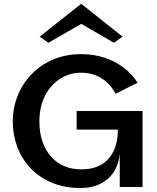

<svg xmlns="http://www.w3.org/2000/svg" viewBox="-20 -936 787 961"><path d="M382.3 5Q302.1 5 239 -21.8Q175.9 -48.5 132.3 -94.8Q88.7 -141.1 66.3 -201.2Q44 -261.3 44 -328Q44 -395.5 68.3 -456.5Q92.6 -517.5 137.9 -564.4Q183.1 -611.4 246.1 -638.2Q309.1 -665 385.9 -665Q450.7 -665 504.8 -646.7Q558.9 -628.3 600.5 -596.3Q642.1 -564.2 668.7 -521.9L559 -466.9Q527.7 -521.2 484.4 -546.6Q441.2 -572 385.9 -572Q327.2 -572 279.7 -540.9Q232.1 -509.8 204.6 -455.1Q177.1 -400.3 177.1 -328Q177.1 -274.7 191.5 -230.8Q205.9 -187 233.2 -154.9Q260.4 -122.9 299.2 -105.6Q337.9 -88.3 385.7 -88.3Q436.6 -88.3 471.8 -104.3Q507.1 -120.2 528.5 -147.8Q550 -175.5 559.8 -209.3Q569.5 -243.1 569.5 -276.6V-287.2H363.5V-380.3H693.4V0H579.4V-170Q577.1 -122.7 554 -82.7Q531 -42.6 487.5 -18.8Q444 5 382.3 5ZM222.1 -721.8 178.9 -752.7 384.7 -915.6H388.3L593.3 -752.7L550.3 -721.8L386.7 -816.6Z"/></svg>

Font: Panamera Thin
Style: Regular
Weight: 100
Designer: Bastien Sozeau
Foundry: NBR — Bastien Sozeau
Version: Version 3.003;gftools[0.9.33]